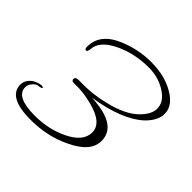

<svg xmlns="http://www.w3.org/2000/svg" viewBox="-124 -529 686 686"><g transform="rotate(45 218.5 -186.5)"><path d="M114 39Q-1 39 -1 -25Q-1 -43 13.5 -57.5Q28 -72 53 -76Q64 -76 64 -72Q64 -69 53 -67Q38 -67 29 -55Q18 -44 18 -30Q18 18 114 18Q183 18 239 -9Q302 -39 302 -85Q302 -133 221 -153Q175 -165 136 -163H131Q119 -163 119 -172Q119 -185 142 -183Q203 -181 263 -196Q338 -214 373 -248Q406 -279 406 -309Q406 -344 367 -368Q329 -392 281 -392Q211 -392 153 -365Q89 -335 87 -291Q85 -276 79 -276Q72 -276 72 -289Q72 -354 147 -386Q208 -412 272 -412Q342 -412 389 -384Q438 -356 438 -315Q438 -280 402 -246Q344 -193 214 -172Q347 -166 347 -87Q347 -32 268 5Q199 39 114 39Z"/></g></svg>

Font: Lovers Quarrel
Style: Regular
Weight: 400
Designer: Robert E. Leuschke
Foundry: Robert E. Leuschke
Version: Version 1.010; ttfautohint (v1.8.3)